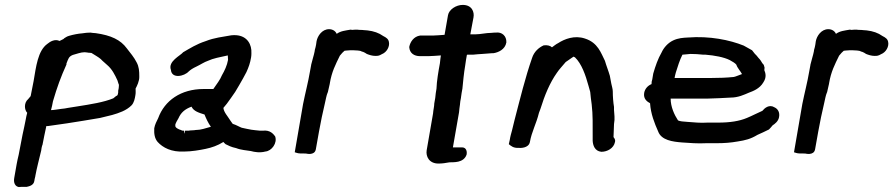

<svg xmlns="http://www.w3.org/2000/svg" viewBox="-20 -624 3643 783"><path d="M48 45 38 102C37 107 33 135 58 139C58 139 58 138 69 138H89C97 136 117 133 120 114C121 110 121 104 124 95V94C130 61 140 24 148 -10C149 -18 150 -24 152 -31L153 -32C158 -58 163 -83 169 -110H176L253 -121C297 -128 343 -135 388 -143L437 -155C465 -163 495 -173 516 -194C527 -205 530 -223 532 -235C534 -245 533 -253 533 -263C538 -272 549 -294 548 -312C548 -334 547 -352 537 -370C527 -390 511 -409 497 -427C472 -461 434 -480 369 -489H368C363 -489 356 -490 349 -491H348C338 -491 327 -490 315 -488C300 -487 279 -483 262 -478C251 -475 248 -471 242 -468L239 -465L223 -457C204 -466 185 -455 173 -445C134 -417 127 -351 117 -293C113 -273 109 -254 105 -232L95 -220C77 -205 79 -176 91 -164C88 -155 87 -146 85 -137C82 -119 76 -95 72 -75C67 -49 61 -19 56 8C53 20 50 34 48 45ZM188 -175C191 -187 194 -198 196 -211C213 -269 228 -310 251 -361V-365C259 -385 260 -393 277 -400C293 -404 309 -411 325 -411C334 -410 337 -410 341 -409H343C345 -409 345 -409 353 -408C367 -399 382 -391 391 -383C399 -374 409 -367 417 -359C437 -342 448 -320 459 -296C461 -287 465 -279 465 -278C464 -271 465 -267 464 -264L462 -254V-247C460 -234 459 -235 453 -232L442 -223C403 -207 352 -199 295 -190L257 -184C249 -182 240 -181 230 -180C215 -178 198 -175 189 -175Z M609 -100C608 -80 610 -60 623 -45C644 -22 679 -3 732 -6C760 -6 796 -12 819 -17C843 -22 867 -30 891 -45C893 -42 897 -39 900 -36C910 -31 923 -24 943 -20C963 -12 986 -11 1003 -8C1017 -4 1040 0 1062 -6C1088 -8 1112 -41 1102 -68C1095 -77 1082 -95 1051 -91H1041L1021 -93L1005 -95C995 -97 978 -100 966 -103C957 -106 945 -114 929 -119C926 -124 921 -129 919 -133C908 -151 893 -166 891 -184C895 -189 900 -195 905 -201C917 -218 928 -232 939 -249C950 -266 961 -287 971 -304L985 -330C994 -350 1000 -366 1004 -390C1006 -402 1005 -412 1005 -420C1002 -453 979 -486 923 -480C886 -473 856 -471 818 -456C781 -444 755 -427 727 -411C716 -397 664 -374 677 -339C680 -302 731 -312 750 -333C758 -340 765 -345 782 -353C797 -360 813 -371 828 -376C849 -386 877 -391 909 -398C909 -392 910 -386 910 -380C906 -357 896 -336 885 -317C878 -299 863 -280 850 -261H810C718 -261 651 -214 625 -142C619 -130 612 -117 609 -101ZM695 -111V-116C696 -121 704 -136 708 -142C718 -165 734 -179 761 -189C770 -170 792 -164 814 -157C820 -142 829 -122 840 -107C819 -101 798 -94 781 -94H779L772 -93L755 -92L749 -91H735C730 -75 730 -75 731 -91H727C722 -91 721 -92 718 -94H717C710 -96 694 -103 695 -111Z M1182 -3 1192 0C1198 2 1208 2 1221 2H1227C1228 2 1263 12 1268 -15L1281 -88C1288 -127 1296 -165 1305 -203C1309 -220 1311 -234 1316 -246L1317 -248C1319 -258 1322 -270 1325 -283V-284C1333 -332 1348 -360 1366 -397C1371 -404 1382 -415 1385 -417C1387 -417 1393 -418 1394 -418C1400 -418 1405 -419 1408 -419H1421C1431 -418 1448 -419 1455 -414C1460 -413 1462 -412 1468 -409L1476 -404C1486 -400 1498 -396 1511 -396C1519 -396 1526 -396 1537 -403C1558 -411 1570 -435 1566 -453C1564 -465 1555 -471 1543 -477C1525 -490 1504 -497 1479 -500C1469 -501 1462 -501 1455 -502H1454C1447 -502 1443 -502 1438 -503H1437C1430 -503 1423 -503 1415 -502C1415 -502 1416 -503 1410 -503H1409C1387 -499 1370 -498 1353 -486C1349 -496 1338 -505 1322 -505C1293 -505 1275 -477 1271 -456L1269 -442C1268 -435 1266 -428 1264 -421L1263 -414C1260 -398 1253 -378 1249 -360V-359C1248 -352 1246 -342 1244 -332C1237 -290 1225 -245 1216 -200Z M1649 -431C1651 -407 1669 -395 1693 -395H1727C1744 -395 1758 -397 1778 -398C1777 -390 1775 -379 1774 -366C1768 -334 1761 -293 1760 -262C1758 -251 1756 -238 1755 -225L1751 -202C1751 -190 1747 -176 1746 -161L1720 -11C1716 14 1730 43 1768 43C1783 43 1797 41 1813 38C1828 37 1871 42 1883 6V5C1885 -6 1882 -23 1864 -23H1827L1852 -166C1853 -176 1854 -187 1856 -199V-200C1856 -206 1858 -215 1860 -226V-227C1861 -239 1864 -251 1866 -264V-265C1868 -286 1872 -328 1877 -356C1879 -373 1882 -388 1884 -400C1884 -400 1885 -401 1886 -401H1909C1936 -404 1957 -404 1986 -407H1992C2012 -410 2040 -422 2045 -451V-452C2046 -476 2028 -495 2001 -491C1996 -491 1992 -491 1984 -490C1962 -490 1939 -484 1919 -484H1898L1911 -553C1915 -575 1905 -604 1867 -604C1840 -604 1811 -585 1807 -562L1793 -482C1774 -481 1759 -479 1745 -479H1693C1667 -475 1653 -453 1649 -433Z M2055 -36C2065 -28 2074 -20 2094 -21C2101 -20 2136 -19 2141 -45C2148 -86 2167 -119 2178 -164L2184 -180C2201 -235 2222 -286 2251 -327C2261 -342 2273 -354 2287 -371L2313 -389C2314 -390 2317 -392 2319 -393C2320 -392 2324 -391 2325 -390C2352 -364 2368 -318 2380 -274L2387 -249C2388 -233 2391 -215 2393 -198C2398 -156 2397 -113 2397 -67V-50C2398 -32 2405 -8 2432 -5H2433C2456 -5 2483 -19 2488 -45C2489 -50 2490 -55 2482 -65C2482 -80 2484 -100 2484 -118L2486 -135C2487 -155 2483 -171 2484 -188C2481 -205 2479 -230 2479 -251C2479 -262 2475 -272 2473 -283L2467 -315C2461 -336 2453 -355 2447 -376C2431 -407 2419 -450 2365 -467C2323 -481 2282 -465 2256 -448C2249 -445 2238 -436 2231 -431C2224 -438 2211 -441 2197 -439C2177 -430 2158 -413 2150 -388C2122 -308 2101 -221 2078 -133L2068 -92C2065 -81 2061 -68 2059 -54Z M2607 -245C2603 -220 2620 -209 2631 -203C2634 -159 2649 -122 2664 -88C2677 -52 2723 -46 2762 -43C2793 -41 2824 -38 2861 -40H2903C2934 -40 2960 -42 2988 -47C3020 -52 3041 -57 3069 -74C3084 -81 3101 -88 3116 -96C3121 -102 3126 -106 3131 -113C3139 -118 3154 -129 3157 -146C3161 -166 3152 -180 3139 -186C3117 -200 3098 -183 3089 -172C3068 -163 3048 -152 3026 -143C2995 -130 2957 -124 2909 -124H2865C2836 -122 2811 -125 2783 -127C2767 -128 2753 -129 2745 -133C2730 -156 2715 -188 2715 -222H2868C2899 -223 2928 -224 2959 -226C2991 -226 3015 -238 3034 -246C3050 -252 3078 -262 3093 -288C3107 -309 3102 -326 3097 -338L3098 -348C3095 -356 3097 -359 3089 -366C3085 -373 3081 -380 3073 -388C3069 -394 3063 -400 3058 -405L3047 -419C3037 -425 3026 -431 3013 -438C2956 -461 2874 -478 2785 -471C2766 -470 2746 -469 2725 -459C2704 -449 2687 -430 2678 -410C2663 -384 2653 -355 2644 -324L2640 -300C2638 -295 2637 -289 2637 -281C2622 -275 2610 -262 2607 -245ZM2731 -306C2732 -313 2734 -320 2736 -328C2744 -353 2751 -377 2763 -401C2773 -402 2784 -403 2796 -404C2813 -404 2829 -403 2848 -401H2857C2894 -398 2932 -391 2956 -379C2967 -373 2979 -366 2983 -360C2987 -347 2999 -335 3006 -322C2997 -319 2979 -311 2972 -310H2971C2942 -307 2912 -306 2882 -306Z M3218 -3 3228 0C3234 2 3244 2 3257 2H3263C3264 2 3299 12 3304 -15L3317 -88C3324 -127 3332 -165 3341 -203C3345 -220 3347 -234 3352 -246L3353 -248C3355 -258 3358 -270 3361 -283V-284C3369 -332 3384 -360 3402 -397C3407 -404 3418 -415 3421 -417C3423 -417 3429 -418 3430 -418C3436 -418 3441 -419 3444 -419H3457C3467 -418 3484 -419 3491 -414C3496 -413 3498 -412 3504 -409L3512 -404C3522 -400 3534 -396 3547 -396C3555 -396 3562 -396 3573 -403C3594 -411 3606 -435 3602 -453C3600 -465 3591 -471 3579 -477C3561 -490 3540 -497 3515 -500C3505 -501 3498 -501 3491 -502H3490C3483 -502 3479 -502 3474 -503H3473C3466 -503 3459 -503 3451 -502C3451 -502 3452 -503 3446 -503H3445C3423 -499 3406 -498 3389 -486C3385 -496 3374 -505 3358 -505C3329 -505 3311 -477 3307 -456L3305 -442C3304 -435 3302 -428 3300 -421L3299 -414C3296 -398 3289 -378 3285 -360V-359C3284 -352 3282 -342 3280 -332C3273 -290 3261 -245 3252 -200Z"/></svg>

Font: Scribbler
Style: BlkIta
Weight: 900
Designer: Mew Too
Foundry: Cannot Into Space Fonts
Version: Version 1.001